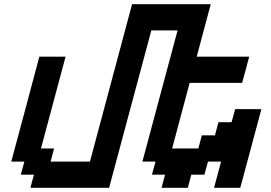

<svg xmlns="http://www.w3.org/2000/svg" viewBox="-20 -895 1290 915"><path d="M1000 0H1125Q1142.1 -62.5 1175.5 -187.5Q1209 -312.5 1225.6 -375H1100.6L1083.5 -312.5H1021L1004.4 -250H941.9L925.3 -187.5H800.3L883.8 -500H1133.8Q1139.6 -520.5 1150.9 -562.3Q1162.1 -604 1167.5 -625H917.5Q928.7 -667 950.9 -750.2Q973.1 -833.5 984.4 -875H609.4L408.7 -125H221.2L237.8 -187.5H175.3L292.5 -625H167.5Q145.5 -542 100.8 -375Q56.2 -208 33.7 -125H96.2L79.1 -62.5H141.6L125 0H500L701.2 -750H826.2Q798.3 -646 742.4 -437.7Q686.5 -229.5 658.7 -125H721.2L704.1 -62.5H766.6L750 0H875L891.6 -62.5H954.1L971.2 -125H1033.7Q1027.8 -104 1016.8 -62.5Q1005.9 -21 1000 0Z"/></svg>

Font: Faithful 32x
Style: Oblique
Weight: 400
Foundry: Faithful Resource Pack
Version: Version 1.0; January 27, 2023